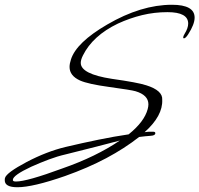

<svg xmlns="http://www.w3.org/2000/svg" viewBox="-23 -642 837 806"><path d="M50 144Q-3 144 -3 115Q-3 107 -2 105Q4 83 89 38Q173 -6 252 -25Q324 -42 390 -55.5Q456 -69 517 -78Q583 -131 597 -184Q600 -195 600 -204Q600 -243 546 -259Q530 -264 435 -277Q347 -289 313 -304Q269 -324 269 -361Q269 -375 275 -393Q298 -464 427 -539Q569 -622 699 -622Q794 -622 794 -568Q794 -540 767 -498Q756 -481 749 -481Q746 -481 746 -485Q746 -490 752 -500Q767 -524 767 -543Q767 -591 680 -591Q625 -591 573.5 -578.5Q522 -566 472 -543Q366 -492 325 -409Q316 -391 316 -378Q316 -331 447 -311Q554 -296 591 -284Q661 -262 658 -223Q661 -156 584 -87L591 -88Q595 -89 601 -89Q607 -89 615 -89H620Q629 -89 629 -83Q629 -73 610 -72Q605 -71 599 -71Q593 -71 587 -70L561 -67Q500 -19 423 22Q346 63 250 97Q115 144 50 144ZM44 120Q90 120 239 65Q380 16 480 -52Q438 -41 382 -26.5Q326 -12 253 6Q218 14 182 27.5Q146 41 108 58Q31 94 31 113V114Q31 120 44 120Z"/></svg>

Font: Whisper
Style: Regular
Weight: 400
Designer: Robert E. Leuschke
Foundry: Robert E. Leuschke
Version: Version 1.010; ttfautohint (v1.8.4.7-5d5b)